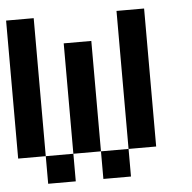

<svg xmlns="http://www.w3.org/2000/svg" viewBox="-47 -647 693 693"><g transform="rotate(-5 300.0 -300.0)"><path d="M0 -100V-600H100V-100ZM100 -100H200V0H100ZM200 -100V-500H300V-100ZM300 -100H400V0H300ZM400 -100V-600H500V-100Z"/></g></svg>

Font: Galmuri9 Regular
Style: Regular
Weight: 400
Designer: Lee Minseo (quiple)
Version: Version 2.399;hotconv 1.1.1;makeotfexe 2.6.0 DEVELOPMENT